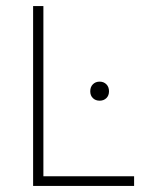

<svg xmlns="http://www.w3.org/2000/svg" viewBox="-20 -615 468 635"><path d="M89.5 0V-595H123.5V-32H423.5V0ZM309.5 -282Q296 -282 287.2 -290.5Q278.5 -299 278.5 -313Q278.5 -327.5 287.2 -336.2Q296 -345 309.5 -345Q323 -345 331.8 -336.2Q340.5 -327.5 340.5 -313Q340.5 -299 331.8 -290.5Q323 -282 309.5 -282Z"/></svg>

Font: Encode Sans SC SemiCondensed Thin
Style: Regular
Weight: 250
Width: 4
Designer: Multiple Designers
Foundry: Impallari Type
Version: Version 3.002